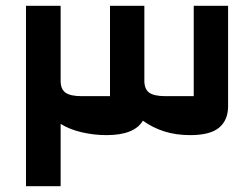

<svg xmlns="http://www.w3.org/2000/svg" viewBox="-20 -645 865 665"><path d="M70 0V-625H190V-365Q190 -336 207 -324Q224 -312 262 -312H361V-625H480V-365Q480 -336 497 -324Q514 -312 552 -312H651V-625H770V-277Q770 -229 739 -203Q708 -177 639 -177Q589 -177 548.5 -190Q508 -203 475 -227Q445 -177 349 -177Q305 -177 262.5 -187Q220 -197 190 -216V0Z"/></svg>

Font: Changa ExtraLight SemiBold
Style: Regular
Weight: 600
Version: Version 3.002; ttfautohint (v1.8.2)